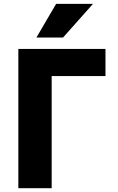

<svg xmlns="http://www.w3.org/2000/svg" viewBox="-20 -987 618 1007"><path d="M76.2 0V-730.5H533.2V-587.9H251V0ZM170.9 -790 274.4 -966.8H467.8L310.5 -790Z"/></svg>

Font: GenEi M Gothic v2 Heavy
Style: Regular
Weight: 800
Version: Version 2.0